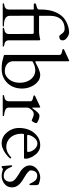

<svg xmlns="http://www.w3.org/2000/svg" viewBox="712 -1555 856 2320"><g transform="rotate(90 1140.0 -395.0)"><path d="M301 -8C301 -11 298 -14 292 -14C234 -14 171 -26 171 -84L170 -336C170 -338 170 -347 170 -357C170 -366 170 -375 171 -375C215 -375 257 -375 304 -375C326 -375 349 -375 374 -375C384 -375 390 -369 390 -358C390 -346 390 -330 390 -312C390 -238 391 -122 391 -74C391 -39 367 -23 338 -19C329 -18 315 -15 315 -8C315 -3 317 -1 320 0H538C541 -1 543 -3 543 -8C543 -15 529 -18 520 -19C490 -23 467 -39 467 -74V-441C467 -449 464 -453 459 -453C458 -453 457 -453 456 -452C432 -445 385 -439 369 -439H176C174 -439 171 -439 171 -443V-571C171 -675 219 -748 331 -748C387 -748 393 -683 421 -683C453 -683 468 -699 468 -726C468 -766 404 -802 375 -802C294 -802 209 -759 172 -712C120 -647 95 -569 95 -455V-439C95 -414 57 -411 39 -404C32 -403 20 -397 20 -390C20 -381 27 -375 36 -375H89C93 -375 95 -373 95 -370V-74C95 -39 72 -23 42 -19C33 -18 20 -16 20 -8C20 -3 21 -1 24 0H292C299 0 301 -3 301 -8Z M705 -800 580 -742C577 -740 575 -738 575 -736C573 -735 573 -733 573 -732C573 -729 573 -726 575 -725C575 -724 577 -723 579 -722C605 -715 644 -715 644 -683V-25C644 -22 645 -20 645 -18C647 -15 648 -14 651 -13C664 -10 677 -6 688 -4C724 9 766 13 815 13C851 13 884 6 913 -7C993 -43 1050 -120 1050 -232C1050 -324 1008 -396 953 -434C932 -446 909 -453 883 -453C870 -453 860 -450 849 -447C812 -436 770 -416 739 -398C732 -396 729 -394 728 -394C725 -394 723 -396 721 -399C721 -402 720 -406 720 -409V-792C720 -799 717 -803 712 -803C711 -803 710 -803 709 -802ZM827 -393C854 -393 877 -387 896 -376C947 -347 980 -284 980 -206C980 -130 948 -72 899 -42C882 -30 861 -25 838 -25C776 -25 724 -60 720 -119V-350C720 -356 721 -360 726 -362C752 -378 787 -393 827 -393Z M1365 -18C1359 -18 1352 -20 1345 -20C1314 -29 1280 -34 1280 -74V-295C1280 -302 1282 -310 1287 -320C1301 -343 1323 -375 1359 -375C1372 -375 1386 -371 1396 -366C1406 -361 1421 -355 1432 -351L1433 -350H1434C1443 -350 1454 -365 1457 -374C1462 -382 1468 -397 1468 -407C1468 -410 1465 -414 1457 -418C1440 -429 1406 -444 1380 -444C1371 -444 1363 -441 1355 -436C1328 -418 1309 -386 1290 -361C1289 -360 1288 -358 1287 -358C1286 -356 1284 -356 1283 -356C1282 -356 1281 -357 1281 -358C1280 -360 1280 -361 1280 -362V-441C1280 -449 1277 -453 1272 -453C1271 -453 1270 -453 1269 -452L1265 -450L1140 -391C1137 -390 1135 -388 1135 -386C1133 -384 1133 -382 1133 -381C1133 -378 1133 -376 1135 -374C1157 -363 1204 -367 1204 -333V-74C1204 -39 1180 -23 1151 -19C1142 -18 1128 -15 1128 -8C1128 -3 1130 -1 1133 0H1378C1381 -1 1383 -3 1383 -8C1383 -15 1373 -15 1365 -18Z M1605 -257H1888C1895 -257 1898 -264 1898 -278C1898 -287 1896 -297 1894 -309C1885 -337 1874 -363 1856 -384C1841 -411 1814 -430 1786 -444C1771 -450 1755 -453 1738 -453C1703 -453 1673 -446 1646 -431C1575 -390 1526 -308 1526 -198C1526 -139 1548 -88 1578 -53C1607 -17 1652 13 1712 13C1729 13 1746 10 1763 4C1817 -15 1863 -51 1897 -91C1894 -93 1891 -102 1886 -102H1884C1882 -102 1882 -102 1881 -101C1848 -70 1807 -43 1752 -43C1731 -43 1710 -48 1692 -56C1635 -84 1596 -142 1596 -227C1596 -239 1597 -257 1605 -257ZM1610 -304V-310C1613 -323 1617 -336 1624 -350C1640 -381 1670 -419 1715 -419C1745 -419 1769 -400 1785 -382C1800 -362 1816 -338 1816 -306C1816 -299 1812 -295 1803 -295H1619C1614 -295 1610 -298 1610 -304Z M2025 -3C2026 -3 2028 -2 2034 0C2053 5 2080 13 2104 13C2142 13 2179 -1 2200 -20C2225 -38 2244 -69 2244 -109C2244 -132 2240 -151 2230 -168C2193 -242 2094 -260 2044 -322C2041 -328 2039 -333 2039 -338C2039 -383 2060 -417 2104 -417C2131 -417 2151 -405 2164 -390C2177 -373 2189 -354 2198 -332C2200 -326 2200 -323 2208 -323C2212 -323 2214 -324 2216 -326C2216 -329 2217 -331 2217 -334V-402C2217 -414 2216 -420 2212 -426C2210 -433 2205 -433 2198 -438C2177 -445 2152 -453 2124 -453C2105 -453 2088 -450 2070 -442C2028 -426 1979 -385 1979 -330C1979 -307 1984 -288 1994 -272C2012 -241 2044 -215 2078 -198C2094 -188 2110 -178 2125 -167C2150 -149 2176 -127 2176 -87C2176 -78 2174 -68 2172 -60C2162 -34 2143 -12 2108 -12C2049 -12 2020 -48 2002 -91C2001 -93 2000 -95 2000 -98C1996 -104 1995 -114 1986 -114C1983 -114 1980 -114 1980 -112C1978 -112 1978 -109 1978 -106C1978 -97 1978 -85 1980 -72C1980 -48 1986 -22 1986 0C1988 8 1988 13 1989 13H1998C2010 13 2013 -3 2025 -3Z"/></g></svg>

Font: fbb
Style: Regular
Weight: 400
Designer: David J. Perry, Michael Sharpe
Version: Version 1.045